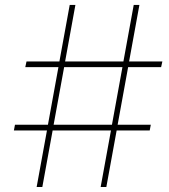

<svg xmlns="http://www.w3.org/2000/svg" viewBox="-20 -747 674 767"><path d="M382.1 0 423.3 -225.9H190.3L149.1 0H126.4L167.6 -225.9H35.5L39.8 -248.6H171.5L213.4 -478.7H81L85.9 -501.4H217.3L258.5 -727.3H281.2L240.1 -501.4H473L514.2 -727.3H536.9L495.7 -501.4H628.6L623.6 -478.7H491.8L449.9 -248.6H582.4L578.1 -225.9H446L404.8 0ZM194.2 -248.6H427.2L469.1 -478.7H236.2Z"/></svg>

Font: Inter Thin  BETA
Style: Italic
Weight: 100
Italic angle: -9.39999°
Designer: Rasmus Andersson
Foundry: rsms
Version: Version 3.011;git-f93a4a705